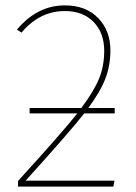

<svg xmlns="http://www.w3.org/2000/svg" viewBox="-20 -693 504 713"><path d="M406 -272H293Q239 -203 75 -22H405L401 0H47V-21Q213 -203 267 -272H90V-292H282Q330 -356 348.5 -402.5Q367 -449 367 -504Q367 -571 327.5 -611.5Q288 -652 221 -652Q127 -652 60 -572L43 -583Q118 -673 221 -673Q299 -673 344.5 -626Q390 -579 390 -506Q390 -450 371.5 -401.5Q353 -353 308 -292H406Z"/></svg>

Font: FiraGO Thin
Style: Regular
Weight: 100
Designer: bBox Type
Foundry: bBox Type GmbH
Version: Version 1.001;PS 001.001;hotconv 1.0.88;makeotf.lib2.5.64775